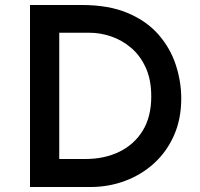

<svg xmlns="http://www.w3.org/2000/svg" viewBox="-20 -748 801 768"><path d="M100 0V-728H307Q416 -728 492 -695.5Q568 -663 615 -608.5Q662 -554 683.5 -487.5Q705 -421 705 -354Q705 -272 676 -206.5Q647 -141 596.5 -95Q546 -49 480.5 -24.5Q415 0 342 0ZM217 -112H321Q398 -112 457.5 -141Q517 -170 551 -225.5Q585 -281 585 -362Q585 -430 562.5 -478.5Q540 -527 503.5 -557.5Q467 -588 424 -602.5Q381 -617 339 -617H217Z"/></svg>

Font: Synthetic SemiBold
Style: Regular
Weight: 600
Designer: Santiago Orozco
Foundry: Typemade
Version: Version 2.000; ttfautohint (v1.8.4.7-5d5b)